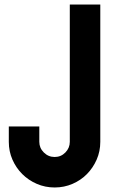

<svg xmlns="http://www.w3.org/2000/svg" viewBox="-20 -830 532 850"><path d="M154 -202Q154 -175 174 -155Q194 -135 222 -135Q250 -135 269.5 -155Q289 -175 289 -202V-810H424V-202Q424 -160 408 -123.5Q392 -87 365 -59.5Q338 -32 301 -16Q264 0 222 0Q180 0 143 -16Q106 -32 78.5 -59.5Q51 -87 35 -123.5Q19 -160 19 -202V-270H154Z"/></svg>

Font: Transit CAT
Style: Regular
Weight: 400
Designer: Peter Wiegel
Foundry: Peter Wiegel
Version: 1.000